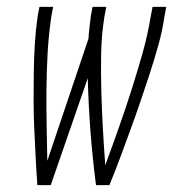

<svg xmlns="http://www.w3.org/2000/svg" viewBox="-20 -540 540 560"><path d="M89 0Q86 -41 84 -81.5Q82 -122 80 -163Q78 -204 78 -245Q78 -286 78.5 -327.5Q79 -369 81.5 -410.5Q84 -452 90 -494L95 -520H135L130 -494Q122 -440 119 -387Q116 -334 115.5 -281Q115 -228 116 -175.5Q117 -123 118 -71L238 -427Q239 -443 241 -460Q243 -477 245 -494L250 -520H290L285 -494Q276 -439 275 -384Q274 -329 275.5 -274.5Q277 -220 280 -166Q283 -112 287 -58Q307 -112 326 -166Q345 -220 362.5 -274.5Q380 -329 395.5 -384Q411 -439 420 -494L425 -520H465L460 -494Q454 -452 442.5 -410.5Q431 -369 417.5 -327.5Q404 -286 390 -245Q376 -204 361 -163Q346 -122 331 -81.5Q316 -41 299 0H260Q250 -77 244 -155Q238 -233 236 -312L128 0Z"/></svg>

Font: Iosevka Extralight Oblique
Style: Regular
Weight: 200
Italic angle: -9°
Monospace: yes
Designer: Belleve Invis
Foundry: Belleve Invis
Version: Version 32.5.0; ttfautohint (v1.8.4)